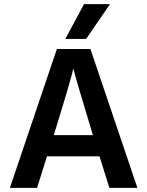

<svg xmlns="http://www.w3.org/2000/svg" viewBox="-20 -912 714 932"><path d="M398 -723H297L388 -892H514ZM160 0H28L256 -674H419L647 0H511L463 -153H208ZM336 -580Q328 -537 241 -256H431Q348 -529 336 -580Z"/></svg>

Font: Hind Jalandhar SemiBold
Style: Regular
Weight: 600
Designer: Namrata Goyal
Foundry: Indian Type Foundry
Version: Version 0.702;PS 1.0;hotconv 1.0.81;makeotf.lib2.5.63406